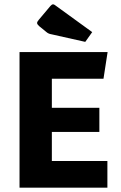

<svg xmlns="http://www.w3.org/2000/svg" viewBox="-20 -865 557 885"><path d="M219 -123H475V0H70V-625H476L457 -502H219V-368H438V-257H219ZM217 -707Q203 -709 193 -718L160 -745Q151 -753 151 -759Q151 -765 159 -774L212 -837Q216 -841 218.5 -843Q221 -845 225 -845Q229 -845 234 -841L405 -717L373 -672Z"/></svg>

Font: Changa SemiBold
Style: Regular
Weight: 600
Designer: Eduardo Rodriguez Tunni
Foundry: Eduardo Rodriguez Tunni
Version: Version 2.002; ttfautohint (v1.5) -l 8 -r 50 -G 150 -x 14 -H